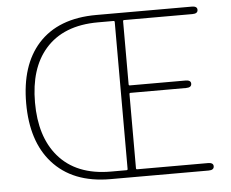

<svg xmlns="http://www.w3.org/2000/svg" viewBox="-52 -786 1016 846"><g transform="rotate(-5 456.5 -363.0)"><path d="M403 0Q236 0 146 -102Q62 -197 62 -365Q62 -533 146 -627Q235 -726 404 -726H826Q850 -726 850 -710Q850 -693 826 -693H524Q519 -693 519 -688V-409Q519 -404 524 -404H770Q794 -404 794 -388Q794 -371 770 -371H524Q519 -371 519 -366V-38Q519 -33 524 -33H837Q861 -33 861 -17Q861 0 837 0ZM408 -33H477Q482 -33 482 -38V-688Q482 -693 477 -693H408Q255 -693 175 -601Q101 -516 101 -365Q101 -214 175 -127Q255 -33 408 -33Z"/></g></svg>

Font: Resource Han Rounded JP ExtraLight
Style: Regular
Weight: 250
Designer: Cyano Hao (round all glyphs); Ryoko NISHIZUKA 西塚涼子 (kana, bopomofo & ideographs); Paul D. Hunt (Latin, Greek & Cyrillic)
Foundry: Cyano Hao
Version: 0.990